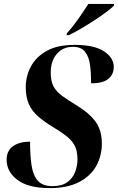

<svg xmlns="http://www.w3.org/2000/svg" viewBox="-20 -954 605 984"><path d="M235 10Q126 10 70 -31.5Q14 -73 14 -135Q14 -182 47 -205Q80 -228 134 -228Q134 -156 142 -105Q150 -54 174.5 -27Q199 0 249 0Q297 0 325 -20.5Q353 -41 365 -72.5Q377 -104 377 -137Q377 -176 365.5 -202Q354 -228 327.5 -250.5Q301 -273 256 -300Q210 -328 177.5 -355.5Q145 -383 128.5 -419Q112 -455 112 -508Q112 -563 138 -612.5Q164 -662 219 -693Q274 -724 362 -724Q463 -724 513 -691Q563 -658 563 -611Q563 -573 535.5 -550Q508 -527 447 -527Q447 -578 441.5 -620.5Q436 -663 416 -688.5Q396 -714 354 -714Q302 -714 271 -677.5Q240 -641 240 -582Q240 -537 255 -510Q270 -483 298.5 -462.5Q327 -442 368 -417Q439 -374 470.5 -329.5Q502 -285 502 -218Q502 -156 473.5 -104Q445 -52 385.5 -21Q326 10 235 10ZM323 -784Q341 -803 361 -829.5Q381 -856 399.5 -883.5Q418 -911 433 -934H565L563 -924Q551 -912 524.5 -892Q498 -872 464 -850Q430 -828 395.5 -807.5Q361 -787 333 -774H321Z"/></svg>

Font: Noto Serif Display SemiCondensed
Style: Bold Italic
Weight: 700
Width: 4
Italic angle: -12°
Designer: Monotype Design Team
Foundry: Monotype Imaging Inc.
Version: Version 2.009